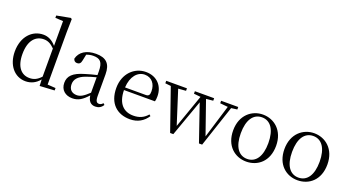

<svg xmlns="http://www.w3.org/2000/svg" viewBox="-53 -1443 3835 2097"><g transform="rotate(20 1864.0 -395.0)"><path d="M432 10 603 0V-28L509 -34V-644L512 -796L498 -805L339 -775V-748L430 -743V-455C384 -509 334 -531 281 -531C151 -531 48 -424 48 -252C48 -93 140 15 267 15C330 15 386 -11 429 -65ZM428 -97C386 -51 347 -33 296 -33C205 -33 136 -102 136 -254C136 -418 212 -485 303 -485C348 -485 385 -467 428 -424Z M1078 14C1117 14 1147 -2 1168 -37L1152 -52C1136 -34 1124 -28 1107 -28C1080 -28 1065 -45 1065 -108V-355C1065 -479 1009 -531 893 -531C780 -531 706 -482 686 -400C692 -377 707 -364 730 -364C755 -364 772 -377 778 -413L793 -485C820 -495 845 -500 871 -500C950 -500 985 -470 985 -359V-318C941 -308 894 -295 852 -282C720 -244 673 -193 673 -115C673 -32 732 15 811 15C883 15 928 -18 987 -82C995 -22 1023 14 1078 14ZM985 -113C922 -53 886 -34 846 -34C790 -34 753 -66 753 -128C753 -183 786 -226 870 -257C904 -270 944 -281 985 -292Z M1481 15C1571 15 1638 -26 1682 -94L1666 -108C1625 -60 1574 -35 1503 -35C1393 -35 1315 -104 1313 -263H1673C1678 -279 1680 -299 1680 -323C1680 -441 1603 -531 1473 -531C1340 -531 1226 -425 1226 -257C1226 -76 1333 15 1481 15ZM1314 -294C1321 -424 1388 -499 1471 -499C1552 -499 1600 -437 1600 -352C1600 -312 1590 -294 1555 -294Z M2350 -487 2441 -478 2323 -92 2188 -479 2269 -487V-516H2045V-487L2124 -479L1988 -92L1864 -480L1953 -487V-516H1712V-487L1778 -480L1947 5H1984L2136 -420L2282 5H2319L2480 -478L2549 -487V-516H2350Z M2833 15C2966 15 3083 -77 3083 -258C3083 -438 2962 -531 2833 -531C2705 -531 2584 -437 2584 -258C2584 -78 2701 15 2833 15ZM2833 -16C2734 -16 2673 -101 2673 -257C2673 -413 2734 -499 2833 -499C2932 -499 2993 -413 2993 -257C2993 -101 2932 -16 2833 -16Z M3429 15C3562 15 3679 -77 3679 -258C3679 -438 3558 -531 3429 -531C3301 -531 3180 -437 3180 -258C3180 -78 3297 15 3429 15ZM3429 -16C3330 -16 3269 -101 3269 -257C3269 -413 3330 -499 3429 -499C3528 -499 3589 -413 3589 -257C3589 -101 3528 -16 3429 -16Z"/></g></svg>

Font: Harano Aji Mincho
Style: Regular
Weight: 400
Foundry: Masamichi Hosoda
Version: HaranoAjiMincho-Regular version 20230610;ttx 4.39.4